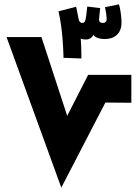

<svg xmlns="http://www.w3.org/2000/svg" viewBox="-20 -860 642 880"><path d="M353 -592C353 -614 353 -645 350 -683C357 -680 365 -679 376 -679C386 -679 400 -684 408 -700C418 -686 439 -681 460 -681C503 -681 537 -704 537 -757C537 -775 533 -817 525 -840L461 -827C466 -808 469 -781 469 -772C469 -768 468 -755 451 -755C439 -755 433 -762 434 -772L439 -823L380 -830C373 -765 371 -755 358 -755C348 -755 344 -760 341 -770L329 -829L248 -808C267 -730 271 -623 271 -595ZM261 0 463 -390 582 -389V-517H384L288 -329L170 -690H10Z"/></svg>

Font: Noto Sans Arabic UI XCn Bk
Style: Regular
Weight: 900
Width: 2
Designer: Monotype Design Team, Nadine Chahine and Nizar Qandah
Foundry: Monotype Imaging Inc.
Version: Version 2.010